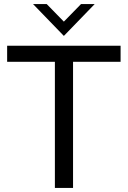

<svg xmlns="http://www.w3.org/2000/svg" viewBox="-20 -921 627 941"><path d="M249 -618H15V-697H571V-618H338V0H249ZM142 -901H209L293 -815L377 -901H444L293 -745Z"/></svg>

Font: HK Grotesk
Style: Regular
Weight: 400
Designer: Alfredo Marco Pradil
Foundry: Hanken Design Co.
Version: Version 3.001